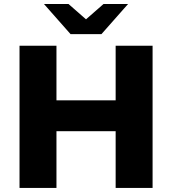

<svg xmlns="http://www.w3.org/2000/svg" viewBox="-20 -925 847 945"><path d="M549.2 -700H731V0H549.2ZM76.1 -700H257.9V0H76.1ZM244.6 -431.1H562.1V-279.3H244.6ZM196.2 -905.4H317.1L456.4 -783.4H350.2L489.6 -905.4H610.4L479.3 -757H327.3Z"/></svg>

Font: iiserrat Thin
Style: Regular
Weight: 100
Designer: Akira Ohta
Foundry: Akira Ohta
Version: Version 1.200;Glyphs 3.3.1 (3343)